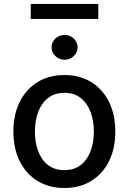

<svg xmlns="http://www.w3.org/2000/svg" viewBox="-20 -927 642 958"><path d="M301.1 11Q224.4 11 167.3 -24.1Q110.1 -59.3 78.5 -122.5Q46.9 -185.7 46.9 -270.2Q46.9 -355.1 78.5 -418.7Q110.1 -482.2 167.3 -517.4Q224.4 -552.6 301.1 -552.6Q377.8 -552.6 435 -517.4Q492.2 -482.2 523.8 -418.7Q555.4 -355.1 555.4 -270.2Q555.4 -185.7 523.8 -122.5Q492.2 -59.3 435 -24.1Q377.8 11 301.1 11ZM301.5 -78.1Q351.2 -78.1 383.9 -104.4Q416.5 -130.7 432.4 -174.4Q448.2 -218 448.2 -270.6Q448.2 -322.8 432.4 -366.7Q416.5 -410.5 383.9 -437.1Q351.2 -463.8 301.5 -463.8Q251.4 -463.8 218.6 -437.1Q185.7 -410.5 169.9 -366.7Q154.1 -322.8 154.1 -270.6Q154.1 -218 169.9 -174.4Q185.7 -130.7 218.6 -104.4Q251.4 -78.1 301.5 -78.1ZM470.5 -907.3V-832.4H133.5V-907.3ZM302.2 -628.9Q275.6 -628.9 256.4 -647.2Q237.2 -665.5 237.2 -691.1Q237.2 -716.6 256.4 -734.7Q275.6 -752.8 302.2 -752.8Q328.8 -752.8 348 -734.7Q367.2 -716.6 367.2 -691.1Q367.2 -665.5 348 -647.2Q328.8 -628.9 302.2 -628.9Z"/></svg>

Font: InterMG Medium
Style: Regular
Weight: 500
Designer: Rasmus Andersson
Foundry: rsms
Version: Version 3.019;December 26, 2023;FontCreator 15.0.0.2955 64-b